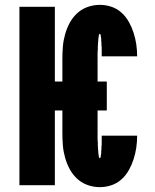

<svg xmlns="http://www.w3.org/2000/svg" viewBox="-20 -763 640 791"><path d="M391 8Q366 8 341.5 -0.5Q317 -9 298 -26.5Q279 -44 267 -66.5Q255 -89 248 -114Q241 -139 239 -164Q237 -189 237 -215V-308H206V0H60V-735H206V-427H237V-520Q237 -546 239 -571Q241 -596 248 -621Q255 -646 267 -668.5Q279 -691 298 -708.5Q317 -726 341.5 -734.5Q366 -743 391 -743Q416 -743 439.5 -735Q463 -727 481 -710.5Q499 -694 511 -672.5Q523 -651 530.5 -627.5Q538 -604 541.5 -580Q545 -556 545 -531H399Q399 -532 399 -532Q399 -532 399 -532Q399 -535 399 -538Q399 -541 399 -544Q399 -547 399 -550Q399 -553 399 -555.5Q399 -558 399 -561Q399 -564 399 -567Q399 -570 398.5 -573Q398 -576 398 -578.5Q398 -581 398 -584Q398 -587 397.5 -590Q397 -593 397 -596Q397 -599 397 -601.5Q397 -604 396.5 -607Q396 -610 395.5 -613Q395 -616 394.5 -619.5Q394 -623 391 -623Q388 -623 387.5 -619Q387 -615 386.5 -612Q386 -609 385.5 -605.5Q385 -602 385 -598.5Q385 -595 384.5 -592Q384 -589 384 -585.5Q384 -582 383.5 -579Q383 -576 383 -572.5Q383 -569 383 -566Q383 -563 383 -559.5Q383 -556 382.5 -553Q382 -550 382 -546.5Q382 -543 382 -539.5Q382 -536 382 -533Q382 -530 382 -526.5Q382 -523 382 -520V-427H420V-308H382V-215Q382 -212 382 -208.5Q382 -205 382 -202Q382 -199 382 -195.5Q382 -192 382 -188.5Q382 -185 382.5 -182Q383 -179 383 -175.5Q383 -172 383 -169Q383 -166 383 -162.5Q383 -159 383.5 -156Q384 -153 384 -149.5Q384 -146 384.5 -143Q385 -140 385 -136.5Q385 -133 385.5 -129.5Q386 -126 386.5 -123Q387 -120 387.5 -116Q388 -112 391 -112Q394 -112 394.5 -115.5Q395 -119 395.5 -122Q396 -125 396.5 -128Q397 -131 397 -133.5Q397 -136 397 -139Q397 -142 397.5 -145Q398 -148 398 -151Q398 -154 398 -156.5Q398 -159 398.5 -162Q399 -165 399 -168Q399 -171 399 -174Q399 -177 399 -179.5Q399 -182 399 -185Q399 -188 399 -191Q399 -194 399 -197Q399 -200 399 -203Q399 -203 399 -203Q399 -203 399 -204H545Q545 -179 541.5 -155Q538 -131 530.5 -107.5Q523 -84 511 -62.5Q499 -41 481 -24.5Q463 -8 439.5 0Q416 8 391 8Z"/></svg>

Font: Iosevka Curly Heavy Extended
Style: Regular
Weight: 900
Width: 7
Monospace: yes
Designer: Belleve Invis
Foundry: Belleve Invis
Version: Version 11.1.0; ttfautohint (v1.8.3)